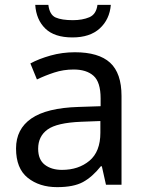

<svg xmlns="http://www.w3.org/2000/svg" viewBox="-20 -760 601 790"><path d="M288 -545Q386 -545 433 -502Q480 -459 480 -365V0H416L399 -76H395Q360 -32 321.5 -11Q283 10 215 10Q142 10 94 -28.5Q46 -67 46 -149Q46 -229 109 -272.5Q172 -316 303 -320L394 -323V-355Q394 -422 365 -448Q336 -474 283 -474Q241 -474 203 -461.5Q165 -449 132 -433L105 -499Q140 -518 188 -531.5Q236 -545 288 -545ZM314 -259Q214 -255 175.5 -227Q137 -199 137 -148Q137 -103 164.5 -82Q192 -61 235 -61Q303 -61 348 -98.5Q393 -136 393 -214V-262ZM436 -740Q431 -680 390.5 -643Q350 -606 278 -606Q204 -606 166.5 -642.5Q129 -679 125 -740H179Q184 -699 209 -688Q234 -677 280 -677Q319 -677 347.5 -689Q376 -701 381 -740Z"/></svg>

Font: Noto Sans Ethiopic
Style: Regular
Weight: 400
Designer: Monotype Design Team
Foundry: Monotype Imaging Inc.
Version: Version 2.102; ttfautohint (v1.8.4.7-5d5b)